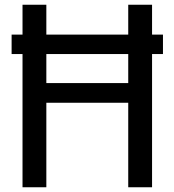

<svg xmlns="http://www.w3.org/2000/svg" viewBox="-20 -790 736 810"><path d="M75 0V-562H29V-644H75V-770H175.5V-644H521V-770H621.5V-644H667.5V-562H621.5V0H521V-356.5H175.5V0ZM175.5 -439.5H521V-562H175.5Z"/></svg>

Font: Junction Medium
Style: Regular
Weight: 500
Designer: Caroline Hadilaksono
Foundry: Caroline Hadilaksono, Tyler Finck, The League of Moveable Type
Version: Version 2.000; ttfautohint (v1.8.3)